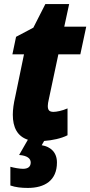

<svg xmlns="http://www.w3.org/2000/svg" viewBox="-20 -684 444 944"><path d="M117 240C199 240 260 204 260 115C260 64 228 37 185 30L197 9C237 6 281 -3 312 -19V-151C285 -139 257 -134 243 -134C223 -134 215 -142 215 -163C215 -171 217 -184 220 -196L267 -417H375L404 -553H296L320 -664H203L144 -548L59 -503L41 -417H98L55 -209C47 -175 43 -145 43 -120C43 -58 65 -14 117 3L74 78C115 81 131 96 131 115C131 136 117 146 93 146C76 146 49 141 31 136V228C57 237 85 240 117 240Z"/></svg>

Font: Noto Sans Condensed Black
Style: Italic
Weight: 900
Width: 3
Italic angle: -12°
Designer: Monotype Design Team
Foundry: Monotype Imaging Inc.
Version: Version 2.013